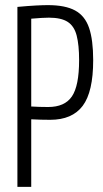

<svg xmlns="http://www.w3.org/2000/svg" viewBox="-20 -730 403 750"><path d="M48 0V-703Q91 -707 120 -708.5Q149 -710 167 -710Q235 -710 273.5 -689Q312 -668 328 -621Q344 -574 344 -495Q344 -371 303 -316.5Q262 -262 176 -262Q155 -262 139 -262.5Q123 -263 102 -264V0ZM102 -657V-314Q120 -313 134.5 -312.5Q149 -312 168 -312Q233 -312 261 -353.5Q289 -395 289 -495Q289 -554 279.5 -591Q270 -628 244.5 -644.5Q219 -661 171 -661Q158 -661 142 -660Q126 -659 102 -657Z"/></svg>

Font: Georama Condensed Light
Style: Regular
Weight: 300
Width: 3
Designer: Jean-Baptiste Levee
Foundry: Production Type
Version: Version 1.000